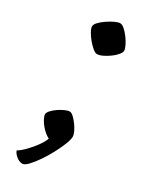

<svg xmlns="http://www.w3.org/2000/svg" viewBox="-173 -554 568 721"><g transform="rotate(30 111.5 -193.5)"><path d="M65 127.1Q55 127.1 45.4 121.6Q35.9 116 29.3 108.1Q22.8 100.2 21.5 94.4Q34.6 86.9 52.1 69.2Q69.6 51.5 84.4 30.9Q99.2 10.4 103.8 -4.3Q90.9 -10.2 77.1 -23.8Q63.3 -37.4 54.5 -52.7Q45.7 -68 45.7 -76.5Q45.7 -84.1 54.3 -93.5Q62.8 -103 75.5 -111.8Q88.2 -120.6 100.9 -126.2Q113.6 -131.9 121.2 -131.9Q128.7 -131.9 138.2 -123.2Q147.6 -114.5 156.9 -101.9Q166.2 -89.3 172.3 -76.5Q178.3 -63.6 178.3 -55.3Q178.3 -42.8 169.5 -20.8Q160.7 1.3 147.2 26.8Q133.7 52.2 118 75Q102.2 97.7 88.3 112.4Q74.3 127.1 65 127.1ZM101 -369.5Q93.5 -369.5 82.3 -378.9Q71 -388.3 59.7 -401.9Q48.4 -415.5 41 -429Q33.5 -442.6 33.5 -451Q33.5 -459.3 43.5 -469.8Q53.4 -480.2 68.4 -490.4Q83.4 -500.7 97.5 -507.2Q111.5 -513.7 120 -513.7Q128.4 -513.7 139.2 -504.3Q150 -494.8 160.4 -480.8Q170.7 -466.9 177.3 -453.2Q184 -439.6 184 -431.1Q184 -423.6 175 -412.9Q166.1 -402.1 152.4 -392.3Q138.7 -382.5 125.1 -376Q111.4 -369.5 101 -369.5Z"/></g></svg>

Font: Texturina Medium
Style: Regular
Weight: 500
Designer: Guillermo Torres Carreño
Foundry: Omnibus-Type
Version: Version 1.003